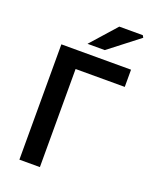

<svg xmlns="http://www.w3.org/2000/svg" viewBox="-155 -935 821 1023"><g transform="rotate(20 255.0 -424.0)"><path d="M83 0V-653.8H478V-556.2H199.2V0ZM212.9 -704.1 340.8 -848.1H474.1L481 -835.9L311 -704.1Z"/></g></svg>

Font: Source Sans 3 Semibold
Style: Regular
Weight: 600
Designer: Paul D. Hunt
Foundry: Adobe
Version: Version 3.052;hotconv 1.1.0;makeotfexe 2.6.0